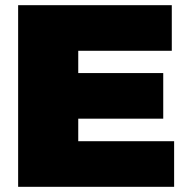

<svg xmlns="http://www.w3.org/2000/svg" viewBox="-20 -721 730 741"><path d="M50 -701V0H652V-176H282V-263H610V-439H282V-525H643V-701Z"/></svg>

Font: Montserrat Custom Black
Style: Regular
Weight: 900
Designer: Julieta Ulanovsky
Foundry: Julieta Ulanovsky
Version: Version 7.200